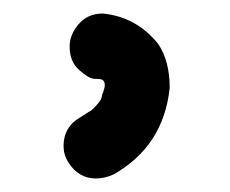

<svg xmlns="http://www.w3.org/2000/svg" viewBox="-20 -16 340 284"><path d="M122 248Q96 248 81 224Q74 213 74 200Q74 172 98 158L112 149Q114 149 122.5 140Q131 131 131 124Q135 115 135 110Q135 102 128 101Q127 101 119 100.5Q111 100 97 87.5Q83 75 83 53Q83 35 96.5 19.5Q110 4 132 4Q182 9 214 49Q231 74 231 114Q222 200 148 242Q135 248 122 248Z"/></svg>

Font: Bad Comic
Style: Regular
Weight: 400
Designer: GGBotNet
Foundry: f0n7
Version: 0.9